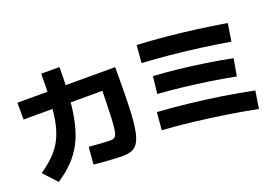

<svg xmlns="http://www.w3.org/2000/svg" viewBox="-115 -1160 2229 1556"><g transform="rotate(-20 1000.0 -382.5)"><path d="M722 34Q693 34 652.5 32Q612 30 566 26.5Q520 23 474 18L487 -131Q514 -128 550.5 -125.5Q587 -123 620.5 -121Q654 -119 672 -119Q691 -119 703.5 -126Q716 -133 724 -157Q732 -181 736 -233Q740 -285 742.5 -375Q745 -465 748 -604L832 -519H66V-664H909V-588Q909 -428 905 -317.5Q901 -207 889.5 -137.5Q878 -68 857.5 -31Q837 6 803.5 20Q770 34 722 34ZM56 -60Q123 -107 170.5 -154Q218 -201 249 -258.5Q280 -316 297 -392Q314 -468 321 -572.5Q328 -677 328 -819H485Q485 -665 475.5 -547Q466 -429 444 -338.5Q422 -248 385 -178.5Q348 -109 293 -53Q238 3 162 54Z M1888 53Q1758 27 1619 6Q1480 -15 1344.5 -31Q1209 -47 1089 -54L1102 -206Q1227 -198 1363.5 -183Q1500 -168 1639.5 -146.5Q1779 -125 1912 -98ZM1810 -256Q1694 -278 1584 -294.5Q1474 -311 1367.5 -323Q1261 -335 1155 -343L1172 -491Q1283 -484 1391 -472Q1499 -460 1609 -443.5Q1719 -427 1836 -404ZM1865 -536Q1740 -557 1613.5 -574Q1487 -591 1362.5 -603Q1238 -615 1121 -622L1134 -773Q1253 -767 1379 -755Q1505 -743 1634 -726Q1763 -709 1889 -688Z"/></g></svg>

Font: M PLUS 2 Thin ExtraBold
Style: Regular
Weight: 800
Version: Version 1.001